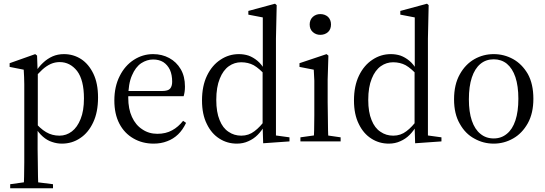

<svg xmlns="http://www.w3.org/2000/svg" viewBox="-20 -763 2941 1036"><path d="M35 253H266V231L155 217H136L35 231ZM108 253H187Q186 226 185 189Q184 153 184 113Q183 74 183 41V-72L184 -77V-375L183 -378L180 -463L170 -471L32 -422V-402L108 -387Q109 -367 110 -348Q110 -329 111 -308Q111 -286 111 -258V41Q111 74 111 113Q110 153 110 189Q109 226 108 253ZM314 12Q369 12 413 -18Q457 -47 483 -103Q509 -158 509 -237Q509 -313 484 -365Q459 -417 418 -444Q376 -471 325 -471Q292 -471 264 -459Q235 -446 212 -424Q188 -402 170 -371H154L161 -336Q185 -366 208 -387Q230 -407 254 -418Q277 -428 302 -428Q358 -428 396 -380Q433 -331 433 -232Q433 -165 415 -121Q397 -76 368 -54Q338 -31 301 -31Q261 -31 229 -50Q196 -69 159 -114L151 -81H167Q187 -47 211 -26Q235 -5 261 3Q287 12 314 12Z M809 12Q849 12 882 -1Q915 -13 941 -38Q966 -62 984 -100L968 -111Q942 -78 909 -60Q875 -41 829 -41Q783 -41 748 -65Q712 -88 692 -132Q672 -175 672 -236Q672 -311 692 -356Q711 -401 742 -422Q773 -442 806 -442Q838 -442 861 -428Q884 -413 897 -386Q909 -359 909 -322Q909 -298 898 -285Q887 -272 855 -272H626V-244H971Q974 -254 976 -267Q978 -280 978 -296Q978 -351 955 -390Q932 -429 893 -450Q854 -471 806 -471Q750 -471 702 -440Q654 -409 626 -353Q597 -296 597 -221Q597 -148 624 -96Q651 -44 700 -16Q748 12 809 12Z M1258 12Q1292 12 1320 -1Q1348 -13 1370 -35Q1392 -57 1408 -86H1421L1414 -120Q1384 -78 1353 -55Q1322 -31 1282 -31Q1243 -31 1213 -52Q1182 -72 1165 -115Q1147 -158 1147 -224Q1147 -293 1166 -339Q1184 -384 1215 -406Q1245 -427 1281 -427Q1319 -427 1349 -411Q1379 -394 1418 -351L1425 -382H1411Q1392 -416 1369 -435Q1346 -454 1321 -463Q1296 -471 1269 -471Q1215 -471 1170 -441Q1124 -411 1097 -355Q1070 -299 1070 -221Q1070 -146 1096 -94Q1121 -42 1164 -15Q1206 12 1258 12ZM1400 10 1542 0V-22L1469 -32V-555L1473 -735L1464 -743L1320 -704V-684L1398 -669V-388L1397 -379V-89V-87Z M1601 0H1818V-22L1721 -36H1701L1601 -22ZM1672 0H1752Q1751 -23 1750 -61Q1749 -99 1749 -140Q1748 -180 1748 -211V-334L1752 -463L1742 -471L1596 -422V-402L1673 -387Q1675 -357 1676 -328Q1676 -299 1676 -258V-211Q1676 -180 1676 -140Q1675 -99 1675 -61Q1674 -23 1672 0ZM1708 -575Q1733 -575 1750 -590Q1766 -605 1766 -631Q1766 -656 1750 -672Q1733 -687 1708 -687Q1685 -687 1668 -672Q1651 -656 1651 -631Q1651 -605 1668 -590Q1685 -575 1708 -575Z M2078 12Q2112 12 2140 -1Q2168 -13 2190 -35Q2212 -57 2228 -86H2241L2234 -120Q2204 -78 2173 -55Q2142 -31 2102 -31Q2063 -31 2033 -52Q2002 -72 1985 -115Q1967 -158 1967 -224Q1967 -293 1986 -339Q2004 -384 2035 -406Q2065 -427 2101 -427Q2139 -427 2169 -411Q2199 -394 2238 -351L2245 -382H2231Q2212 -416 2189 -435Q2166 -454 2141 -463Q2116 -471 2089 -471Q2035 -471 1990 -441Q1944 -411 1917 -355Q1890 -299 1890 -221Q1890 -146 1916 -94Q1941 -42 1984 -15Q2026 12 2078 12ZM2220 10 2362 0V-22L2289 -32V-555L2293 -735L2284 -743L2140 -704V-684L2218 -669V-388L2217 -379V-89V-87Z M2644 12Q2700 12 2749 -16Q2797 -43 2828 -98Q2858 -152 2858 -230Q2858 -310 2828 -364Q2797 -417 2749 -444Q2700 -471 2644 -471Q2588 -471 2540 -444Q2491 -416 2461 -362Q2430 -307 2430 -227Q2430 -148 2461 -95Q2491 -41 2540 -15Q2588 12 2644 12ZM2644 -16Q2602 -16 2572 -41Q2542 -65 2526 -112Q2510 -159 2510 -227Q2510 -297 2526 -345Q2542 -393 2572 -418Q2602 -443 2644 -443Q2685 -443 2715 -419Q2745 -394 2761 -347Q2777 -299 2777 -230Q2777 -161 2761 -113Q2745 -65 2715 -41Q2685 -16 2644 -16Z"/></svg>

Font: Source Serif 4 48pt
Style: Regular
Weight: 400
Designer: Frank Grie√ühammer
Foundry: Adobe Systems Incorporated
Version: Version 4.004;hotconv 1.0.116;makeotfexe 2.5.65601